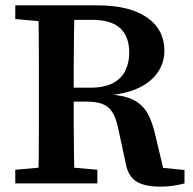

<svg xmlns="http://www.w3.org/2000/svg" viewBox="-20 -684 720 716"><path d="M37 0V-51L174 -63H207L343 -51V0ZM122 0Q124 -51 124.5 -102Q125 -153 125 -205Q125 -257 125 -309V-355Q125 -406 125 -458Q125 -510 124.5 -561.5Q124 -613 122 -664H258Q257 -613 256 -561Q255 -509 255 -456.5Q255 -404 255 -348V-316Q255 -261 255 -208Q255 -155 256 -103.5Q257 -52 258 0ZM576 12Q520 12 489 -7Q458 -26 449 -74L420 -209Q412 -246 398 -267Q384 -288 361.5 -296.5Q339 -305 304 -305H192V-357H317Q369 -357 401 -374Q433 -391 447.5 -421Q462 -451 462 -487Q462 -548 428 -579Q394 -610 324 -610H196V-664H344Q463 -664 528 -619Q593 -574 593 -494Q593 -452 569.5 -416Q546 -380 498 -356.5Q450 -333 375 -328V-332Q419 -331 450 -322Q481 -313 501.5 -296Q522 -279 535 -252.5Q548 -226 557 -189L596 -26L539 -63L668 -50V0Q653 4 639 6.5Q625 9 610 10.5Q595 12 576 12ZM37 -613V-664H185V-601H171Z"/></svg>

Font: Source Serif 4 18pt SemiBold
Style: Regular
Weight: 600
Designer: Frank Grießhammer
Foundry: Adobe Systems Incorporated
Version: Version 4.004;hotconv 1.0.116;makeotfexe 2.5.65601